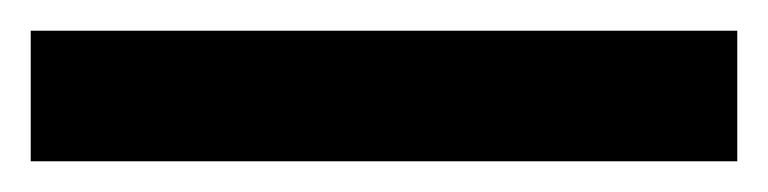

<svg xmlns="http://www.w3.org/2000/svg" viewBox="-23 -865 500 125"><path d="M457 -760H-3V-845H457Z"/></svg>

Font: Avrile Sans Condensed SemiBold
Style: Regular
Weight: 600
Width: 3
Designer: Monotype Design Team
Foundry: Monotype Imaging Inc.
Version: Version 2.001;September 10, 2019;FontCreator 11.5.0.2425 64-